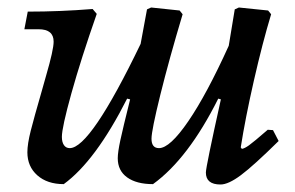

<svg xmlns="http://www.w3.org/2000/svg" viewBox="-20 -480 787 512"><path d="M723 -104Q656 -38 622.5 -13Q589 12 568 12Q529 12 529 -20Q529 -35 569 -215L562 -217Q482 -57 388 11Q344 11 319 -7Q294 -25 294 -58Q294 -74 301 -106.5Q308 -139 327 -215L319 -217Q235 -51 150 11Q106 11 79.5 -12.5Q53 -36 53 -74Q53 -96 62 -131.5Q71 -167 91 -236Q93 -244 103 -278.5Q113 -313 118 -335.5Q123 -358 123 -369Q123 -402 83 -402H45L54 -449Q140 -449 227 -456L238 -443Q196 -323 170.5 -231.5Q145 -140 145 -115Q145 -101 150.5 -93Q156 -85 166 -85Q221 -85 355 -363L372 -455L383 -460L459 -452L467 -442Q431 -322 407.5 -227Q384 -132 384 -110Q384 -85 404 -85Q433 -85 482 -156.5Q531 -228 590 -358L606 -455L617 -460L695 -452L703 -442Q680 -366 657 -265Q634 -164 622 -87L625 -83Q632 -84 644 -92.5Q656 -101 694 -134L708 -133Z"/></svg>

Font: Alegreya Medium
Style: Italic
Weight: 500
Italic angle: -7°
Designer: Juan Pablo del Peral
Foundry: Huerta Tipografica
Version: Version 2.008; ttfautohint (v1.8)